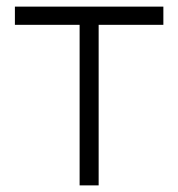

<svg xmlns="http://www.w3.org/2000/svg" viewBox="-20 -560 538 580"><path d="M220.5 0H278V-485H473.5V-540H25V-485H220.5Z"/></svg>

Font: Eudonet Light
Style: Regular
Weight: 300
Designer: Mikhail Sharanda
Foundry: Mikhail Sharanda
Version: Version 4.503;Glyphs 3.1.2 (3151)